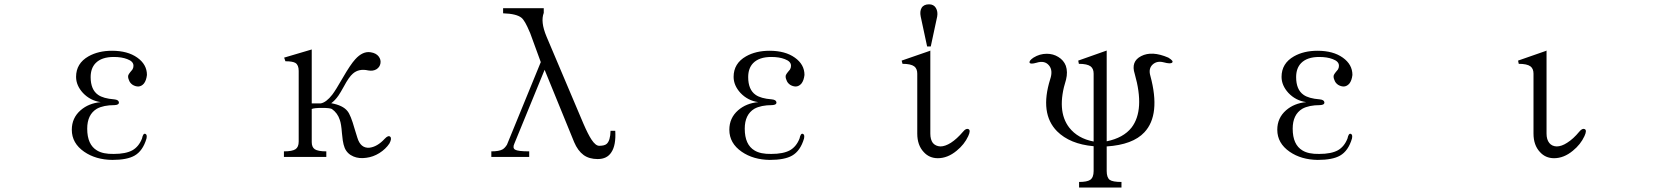

<svg xmlns="http://www.w3.org/2000/svg" viewBox="-20 -715 7540 876"><path d="M501 -261.7Q451.2 -265.6 427.7 -282.2Q393.6 -305.7 393.6 -363.3Q393.6 -403.3 416 -426.8Q443.4 -455.1 499 -455.1Q535.2 -455.1 560.5 -445.3Q589.8 -434.6 588.9 -414.1Q588.9 -405.3 584 -397.5Q581.1 -393.6 574.2 -385.7Q567.4 -377 565.4 -372.1Q562.5 -362.3 568.4 -349.6Q572.3 -336.9 585 -328.1Q597.7 -320.3 611.3 -320.3Q626 -321.3 636.7 -334Q647.5 -347.7 650.4 -373Q650.4 -420.9 606.4 -452.1Q562.5 -483.4 491.2 -483.4Q428.7 -483.4 383.8 -458Q327.1 -425.8 327.1 -364.3Q327.1 -325.2 358.4 -291Q391.6 -255.9 439.5 -249Q384.8 -244.1 347.7 -211.9Q307.6 -176.8 307.6 -123Q307.6 -61.5 364.3 -22.5Q417 13.7 492.2 14.6Q559.6 14.6 593.8 -4.9Q631.8 -26.4 648.4 -83Q652.3 -101.6 642.6 -104.5Q632.8 -107.4 627.9 -83Q613.3 -45.9 584 -29.3Q553.7 -12.7 499 -12.7Q450.2 -11.7 422.9 -28.3Q377.9 -54.7 377.9 -127.9Q377.9 -192.4 421.9 -218.8Q452.1 -235.4 502.9 -235.4Q523.4 -236.3 522.5 -248Q521.5 -259.8 501 -261.7Z M1443.4 -243.2H1402.3V-489.3L1276.4 -452.1L1282.2 -435.5Q1315.4 -435.5 1328.1 -427.7Q1342.8 -418 1342.8 -391.6V-69.3Q1342.8 -43.9 1328.1 -34.2Q1313.5 -24.4 1275.4 -24.4V1H1468.8V-24.4Q1430.7 -24.4 1416 -34.2Q1402.3 -43.9 1402.3 -66.4V-217.8Q1414.1 -222.7 1449.2 -222.7Q1484.4 -222.7 1494.1 -217.8Q1520.5 -199.2 1530.3 -168Q1537.1 -149.4 1540 -108.4Q1542 -85.9 1543.9 -74.2Q1546.9 -54.7 1552.7 -40Q1564.5 -12.7 1592.8 -1Q1618.2 9.8 1651.4 4.9Q1682.6 1 1710.9 -16.6Q1740.2 -35.2 1756.8 -60.5Q1768.6 -83 1760.7 -90.8Q1752 -99.6 1735.4 -82Q1701.2 -44.9 1665 -41Q1625 -38.1 1610.4 -86.9L1597.7 -127.9Q1580.1 -190.4 1565.4 -208Q1544.9 -234.4 1491.2 -244.1Q1508.8 -256.8 1524.4 -279.3Q1533.2 -292 1548.8 -320.3Q1572.3 -364.3 1589.8 -378.9Q1617.2 -403.3 1660.2 -393.6Q1682.6 -389.6 1698.2 -399.4Q1712.9 -409.2 1715.8 -425.8Q1718.8 -442.4 1708 -457Q1696.3 -472.7 1670.9 -476.6Q1634.8 -482.4 1600.6 -444.3Q1579.1 -420.9 1543 -358.4Q1511.7 -303.7 1496.1 -283.2Q1468.8 -248 1443.4 -243.2Z M2447.3 -431.6 2293 -54.7Q2283.2 -39.1 2272.5 -33.2Q2256.8 -24.4 2221.7 -24.4V1H2394.5V-24.4Q2342.8 -24.4 2330.1 -32.2Q2317.4 -40 2327.1 -60.5L2464.8 -396.5L2599.6 -66.4Q2616.2 -27.3 2642.6 -7.8Q2668 10.7 2707 10.7Q2750 10.7 2769.5 -20.5Q2791 -52.7 2787.1 -118.2H2765.6Q2764.6 -73.2 2748 -58.6Q2738.3 -49.8 2713.9 -49.8Q2697.3 -49.8 2678.7 -78.1Q2663.1 -101.6 2641.6 -151.4L2473.6 -547.9Q2459 -583 2456.1 -609.4Q2453.1 -635.7 2460.9 -656.2V-677.7H2275.4V-654.3Q2336.9 -652.3 2359.4 -633.8Q2375 -621.1 2396.5 -569.3L2398.4 -565.4Z M3501 -261.7Q3451.2 -265.6 3427.7 -282.2Q3393.6 -305.7 3393.6 -363.3Q3393.6 -403.3 3416 -426.8Q3443.4 -455.1 3499 -455.1Q3535.2 -455.1 3560.5 -445.3Q3589.8 -434.6 3588.9 -414.1Q3588.9 -405.3 3584 -397.5Q3581.1 -393.6 3574.2 -385.7Q3567.4 -377 3565.4 -372.1Q3562.5 -362.3 3568.4 -349.6Q3572.3 -336.9 3585 -328.1Q3597.7 -320.3 3611.3 -320.3Q3626 -321.3 3636.7 -334Q3647.5 -347.7 3650.4 -373Q3650.4 -420.9 3606.4 -452.1Q3562.5 -483.4 3491.2 -483.4Q3428.7 -483.4 3383.8 -458Q3327.1 -425.8 3327.1 -364.3Q3327.1 -325.2 3358.4 -291Q3391.6 -255.9 3439.5 -249Q3384.8 -244.1 3347.7 -211.9Q3307.6 -176.8 3307.6 -123Q3307.6 -61.5 3364.3 -22.5Q3417 13.7 3492.2 14.6Q3559.6 14.6 3593.8 -4.9Q3631.8 -26.4 3648.4 -83Q3652.3 -101.6 3642.6 -104.5Q3632.8 -107.4 3627.9 -83Q3613.3 -45.9 3584 -29.3Q3553.7 -12.7 3499 -12.7Q3450.2 -11.7 3422.9 -28.3Q3377.9 -54.7 3377.9 -127.9Q3377.9 -192.4 3421.9 -218.8Q3452.1 -235.4 3502.9 -235.4Q3523.4 -236.3 3522.5 -248Q3521.5 -259.8 3501 -261.7Z M4220.7 -482.4 4093.8 -438.5 4097.7 -423.8Q4135.7 -423.8 4151.4 -412.1Q4165 -401.4 4165 -378.9V-105.5Q4165 -52.7 4194.3 -21.5Q4219.7 6.8 4258.8 6.8Q4303.7 6.8 4344.7 -27.3Q4379.9 -55.7 4397.5 -93.8Q4410.2 -121.1 4398.4 -126Q4387.7 -130.9 4374 -114.3Q4345.7 -81.1 4318.4 -63.5Q4292 -46.9 4270.5 -46.9Q4249 -47.9 4236.3 -62.5Q4224.6 -78.1 4224.6 -105.5V-484.4ZM4226.6 -502.9 4255.9 -639.6Q4259.8 -662.1 4250 -678.7Q4240.2 -695.3 4218.8 -695.3Q4194.3 -695.3 4184.6 -678.7Q4175.8 -663.1 4180.7 -639.6L4210 -502.9Z M4903.3 140.6H5096.7V115.2Q5056.6 115.2 5043 105.5Q5029.3 94.7 5029.3 65.4V-46.9Q5148.4 -54.7 5201.2 -111.3Q5276.4 -191.4 5228.5 -369.1Q5218.8 -402.3 5239.3 -420.9Q5258.8 -438.5 5289.1 -430.7Q5321.3 -421.9 5328.1 -429.7Q5335.9 -436.5 5310.5 -452.1Q5235.4 -484.4 5186.5 -459Q5138.7 -434.6 5157.2 -377.9Q5204.1 -212.9 5142.6 -132.8Q5105.5 -85.9 5029.3 -70.3V-484.4L4899.4 -438.5L4902.3 -423.8Q4940.4 -423.8 4956.1 -412.1Q4969.7 -401.4 4969.7 -378.9V-69.3Q4897.5 -83 4858.4 -132.8Q4798.8 -210 4843.8 -351.6Q4852.5 -386.7 4842.8 -415Q4833 -440.4 4808.6 -455.1Q4785.2 -469.7 4755.9 -469.7Q4723.6 -469.7 4695.3 -452.1Q4673.8 -437.5 4677.7 -428.7Q4681.6 -420.9 4709 -428.7Q4746.1 -440.4 4765.6 -417Q4785.2 -394.5 4771.5 -353.5Q4722.7 -197.3 4802.7 -116.2Q4861.3 -57.6 4969.7 -47.9V65.4Q4969.7 94.7 4954.1 105.5Q4939.5 115.2 4903.3 115.2Z M6001 -261.7Q5951.2 -265.6 5927.7 -282.2Q5893.6 -305.7 5893.6 -363.3Q5893.6 -403.3 5916 -426.8Q5943.4 -455.1 5999 -455.1Q6035.2 -455.1 6060.5 -445.3Q6089.8 -434.6 6088.9 -414.1Q6088.9 -405.3 6084 -397.5Q6081.1 -393.6 6074.2 -385.7Q6067.4 -377 6065.4 -372.1Q6062.5 -362.3 6068.4 -349.6Q6072.3 -336.9 6085 -328.1Q6097.7 -320.3 6111.3 -320.3Q6126 -321.3 6136.7 -334Q6147.5 -347.7 6150.4 -373Q6150.4 -420.9 6106.4 -452.1Q6062.5 -483.4 5991.2 -483.4Q5928.7 -483.4 5883.8 -458Q5827.1 -425.8 5827.1 -364.3Q5827.1 -325.2 5858.4 -291Q5891.6 -255.9 5939.5 -249Q5884.8 -244.1 5847.7 -211.9Q5807.6 -176.8 5807.6 -123Q5807.6 -61.5 5864.3 -22.5Q5917 13.7 5992.2 14.6Q6059.6 14.6 6093.8 -4.9Q6131.8 -26.4 6148.4 -83Q6152.3 -101.6 6142.6 -104.5Q6132.8 -107.4 6127.9 -83Q6113.3 -45.9 6084 -29.3Q6053.7 -12.7 5999 -12.7Q5950.2 -11.7 5922.9 -28.3Q5877.9 -54.7 5877.9 -127.9Q5877.9 -192.4 5921.9 -218.8Q5952.1 -235.4 6002.9 -235.4Q6023.4 -236.3 6022.5 -248Q6021.5 -259.8 6001 -261.7Z M7032.2 -482.4 6906.2 -438.5 6909.2 -423.8Q6947.3 -423.8 6962.9 -412.1Q6976.6 -401.4 6976.6 -378.9V-105.5Q6976.6 -52.7 7005.9 -21.5Q7031.2 6.8 7070.3 6.8Q7115.2 6.8 7156.2 -27.3Q7191.4 -55.7 7209 -93.8Q7221.7 -121.1 7210 -126Q7199.2 -130.9 7185.5 -114.3Q7158.2 -81.1 7129.9 -63.5Q7104.5 -46.9 7082 -46.9Q7060.5 -47.9 7048.8 -62.5Q7036.1 -78.1 7036.1 -105.5V-484.4Z"/></svg>

Font: BatangChe
Style: Regular
Weight: 400
Monospace: yes
Version: Version 2.21